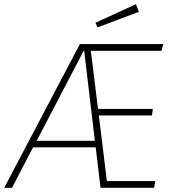

<svg xmlns="http://www.w3.org/2000/svg" viewBox="-49 -891 829 911"><path d="M382 -650 416 -374H676L672 -343H420L458 -32H688L682 0H428L405 -192H108L8 0H-29L330 -682H726L717 -650ZM350 -654 125 -223H401ZM610 -835 414 -761 404 -783 596 -871Z"/></svg>

Font: FiraGO UltraLight
Style: Italic
Weight: 200
Italic angle: -8°
Designer: bBox Type GmbH
Foundry: bBox Type GmbH
Version: Version 1.001